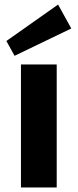

<svg xmlns="http://www.w3.org/2000/svg" viewBox="-20 -823 341 843"><path d="M229 -540V0H72V-540ZM293 -698 44 -578 8 -643 235 -803Z"/></svg>

Font: Pathway Extreme 72pt
Style: Bold
Weight: 700
Designer: Eduardo Rodriguez Tunni
Foundry: Eduardo Rodriguez Tunni
Version: Version 1.001;gftools[0.9.26]